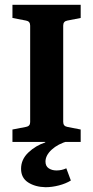

<svg xmlns="http://www.w3.org/2000/svg" viewBox="-20 -593 389 802"><path d="M170 189Q127 188 97.5 169Q68 150 68 112Q68 73 98.5 44Q129 15 169 2V-5L265 -4Q222 8 196 32Q170 56 170 82Q170 101 183.5 110Q197 119 216 119Q238 119 257 110L276 161Q255 174 226 181.5Q197 189 170 189ZM317 -518 261 -507Q244 -504 244 -486V-84Q244 -66 261 -63L317 -52V0H32V-52L89 -63Q106 -66 106 -83V-486Q106 -504 89 -507L32 -518V-573H317Z"/></svg>

Font: Rasa
Style: Regular
Weight: 400
Designer: Anna Giedrys (Yrsa+Rasa design), David Brezina (Yrsa art-direction, Rasa art-direction, design)
Foundry: Rosetta Type Foundry
Version: Version 2.004